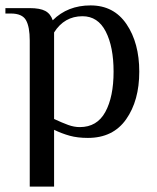

<svg xmlns="http://www.w3.org/2000/svg" viewBox="-23 -500 581 710"><path d="M87 -350Q87 -401 73 -425.5Q59 -450 17 -450H-3V-470H87Q125 -470 144.5 -459.5Q164 -449 172 -425Q227 -480 312 -480Q398 -480 445 -410.5Q492 -341 492 -235Q492 -128 443.5 -59Q395 10 302 10Q264 10 235 2Q206 -6 177 -20V190H87ZM397 -235Q397 -327 368 -383.5Q339 -440 282 -440Q215 -440 177 -380V-60Q207 -46 229 -38Q251 -30 272 -30Q336 -30 366.5 -86Q397 -142 397 -235Z"/></svg>

Font: El Messiri
Style: Regular
Weight: 400
Designer: Mohamed Gaber
Foundry: Kief Type Foundry
Version: Version 2.006